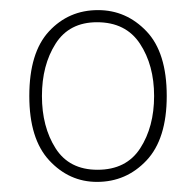

<svg xmlns="http://www.w3.org/2000/svg" viewBox="-20 -740 387 380"><path d="M172 -380Q117 -380 77.5 -422.5Q38 -465 38 -550Q38 -636 77 -678Q116 -720 174 -720Q230 -720 270 -678Q310 -636 310 -550Q310 -465 270 -422.5Q230 -380 172 -380ZM173 -404Q230 -404 257.5 -446.5Q285 -489 285 -550Q285 -611 257 -653.5Q229 -696 172 -696Q117 -696 90 -653.5Q63 -611 63 -550Q63 -489 90 -446.5Q117 -404 173 -404Z"/></svg>

Font: Noto Serif Devanagari Thin
Style: Regular
Weight: 100
Designer: Universal Thirst, Indian Type Foundry and the Monotype Design Team
Foundry: Monotype Imaging Inc.
Version: Version 2.004; ttfautohint (v1.8.4.7-5d5b)